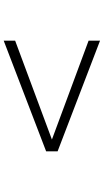

<svg xmlns="http://www.w3.org/2000/svg" viewBox="219 -820 562 1040"><g transform="rotate(-90 500.0 -300.0)"><path d="M799.8 -39.1 200.2 -269V-331.1L799.8 -561V-499L264.2 -299.8L799.8 -101.1Z"/></g></svg>

Font: Charis
Style: Bold
Weight: 700
Designer: Walt Agee, Miriam Martin, Annie Olsen, Victor Gaultney, Lorna Priest, Alan Ward, Bob Hallissy, Martin Hosken, Sharon Cor
Foundry: SIL Global
Version: Version 7.000